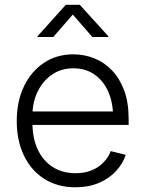

<svg xmlns="http://www.w3.org/2000/svg" viewBox="-20 -775 608 806"><path d="M296.9 11.2Q221.2 11.2 165.8 -24.2Q110.4 -59.6 80.3 -122.3Q50.3 -185.1 50.3 -266.6Q50.3 -348.6 80.3 -411.9Q110.4 -475.1 164.1 -511Q217.8 -546.9 287.6 -546.9Q334.5 -546.9 376.2 -530Q418 -513.2 450.4 -479.2Q482.9 -445.3 501.5 -394.8Q520 -344.2 520 -276.9V-250.5H91.8V-307.1H484.4L454.6 -286.1Q454.6 -344.7 434.3 -390.4Q414.1 -436 376.7 -462.2Q339.4 -488.3 287.6 -488.3Q236.3 -488.3 197.8 -461.4Q159.2 -434.6 137.7 -389.9Q116.2 -345.2 116.2 -290.5V-258.8Q116.2 -195.3 138.2 -147.9Q160.2 -100.6 200.9 -74.2Q241.7 -47.9 296.9 -47.9Q335.4 -47.9 365 -60.1Q394.5 -72.3 414.8 -93.5Q435.1 -114.7 444.8 -140.6L507.8 -125Q495.6 -87.9 466.8 -56.6Q438 -25.4 394.8 -7.1Q351.6 11.2 296.9 11.2ZM203.6 -619.6H137.7V-623L256.3 -754.9H314.9L434.6 -623V-619.6H367.7L285.6 -713.9Z"/></svg>

Font: Inter 18pt Light
Style: Regular
Weight: 300
Designer: Rasmus Andersson
Foundry: rsms
Version: Version 4.001;git-66647c0bb